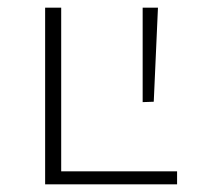

<svg xmlns="http://www.w3.org/2000/svg" viewBox="-20 -482 514 502"><path d="M443 -34V0H98V-462H140V-34ZM382 -216 353 -215V-462H393Z"/></svg>

Font: Ysabeau SC Light
Style: Regular
Weight: 300
Designer: Christian Thalmann (Catharsis Fonts)
Version: Version 0.003